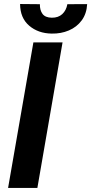

<svg xmlns="http://www.w3.org/2000/svg" viewBox="-20 -918 446 938"><path d="M285.6 -710.9 162.6 0H19.5L143.1 -710.9ZM309.1 -897.5 405.8 -897.9Q403.3 -851.1 379.2 -818.4Q355 -785.6 316.4 -769.3Q277.8 -752.9 232.4 -753.9Q166.5 -754.9 122.6 -792.5Q78.6 -830.1 78.1 -898.4L174.8 -897.5Q174.3 -868.2 187.7 -850.1Q201.2 -832 232.9 -831.5Q264.6 -831.1 284.2 -849.1Q303.7 -867.2 309.1 -897.5Z"/></svg>

Font: Roboto
Style: Bold Italic
Weight: 700
Italic angle: -12°
Designer: Christian Robertson
Foundry: Google
Version: Version 3.0